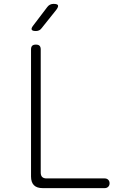

<svg xmlns="http://www.w3.org/2000/svg" viewBox="-20 -970 640 990"><path d="M200 0Q170 0 155 -15Q140 -30 140 -60V-715Q140 -728 146 -734Q152 -740 165 -740Q178 -740 184 -734Q190 -728 190 -715V-80Q190 -65 197.5 -57.5Q205 -50 220 -50H520Q531 -50 538 -43Q545 -36 545 -25Q545 -14 538 -7Q531 0 520 0ZM165 -810Q147 -810 143.5 -817Q140 -824 151 -838L224 -934Q230 -942 238 -946Q246 -950 256 -950Q276 -950 279 -942.5Q282 -935 270 -919L194 -824Q189 -817 181.5 -813.5Q174 -810 165 -810Z"/></svg>

Font: Maple Mono Thin
Style: Regular
Weight: 250
Monospace: yes
Designer: subframe7536
Version: Version 7.000